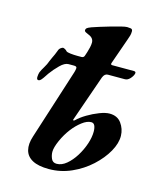

<svg xmlns="http://www.w3.org/2000/svg" viewBox="-109 -786 736 879"><g transform="rotate(15 259.0 -346.5)"><path d="M205.6 14Q155.6 14 127.4 -1.3Q99.3 -16.6 92.1 -45Q84.9 -73.3 97.4 -111.1L204.4 -445.5Q207.8 -456.7 208.1 -465Q208.4 -473.4 194.9 -473.4H169Q151.1 -473.4 129.4 -452Q107.7 -430.6 90.7 -407.2Q87.9 -403.4 81.4 -393.3Q75 -383.2 68 -374.9Q61 -366.7 54.4 -366.7Q45.5 -366.7 46.1 -380.4Q46.8 -394.2 49.6 -402.3Q54 -413.5 64.9 -431.2Q75.7 -449 80 -462.5Q84.4 -473.1 88.7 -482.2Q93 -491.3 97.2 -500.3Q101.4 -509.3 104.6 -518.8Q107.4 -528.5 114.6 -533.9Q121.8 -539.3 125.6 -539.3Q128.4 -539.3 134.8 -536.1Q141.2 -532.8 145 -527.8Q149.4 -524 165.7 -522.2Q182 -520.4 198.3 -520.4H217.4Q228 -520.4 231.2 -529.9L237.8 -549.8Q241.4 -560.6 244.2 -573.6Q247 -586.6 247 -596.1Q247 -618 222.6 -627.6Q215 -630.8 208.2 -634.3Q201.5 -637.8 201.5 -643.2Q201.5 -648.9 205.8 -653.1Q210.2 -657.3 226.3 -663.3Q238.2 -667.6 261.2 -674.8Q284.3 -682.1 309.6 -689.3Q334.9 -696.5 355.4 -701.7Q376 -706.8 384.4 -706.8Q391.9 -706.8 401.1 -705.4Q410.3 -704 410.3 -693.5Q410.3 -681.4 407.7 -672.9Q405.2 -664.4 401.5 -654.1L357.6 -529.2Q354.9 -520.4 363.2 -520.4H465.9Q477.7 -520.4 474.3 -508.8Q470.9 -497.3 459.8 -485.3Q448.8 -473.4 435.7 -473.4H355.6Q339.8 -473.4 332.2 -453.9L255.7 -234.6Q253.7 -230.4 257.1 -230.3Q260.4 -230.1 263.1 -232.6Q280.5 -249.8 307.3 -265.8Q334.2 -281.8 362.2 -292.6Q390.1 -303.4 409.5 -303.4Q446.6 -303.4 465.6 -277.3Q484.7 -251.1 485.5 -218.3Q486.3 -183.2 463.8 -143.1Q441.2 -103 401.9 -67Q362.6 -31 312 -8.5Q261.5 14 205.6 14ZM233.9 -18.5Q257.6 -18.5 280.1 -37.2Q302.6 -55.9 320.7 -84.8Q338.7 -113.6 349.5 -145.6Q360.2 -177.6 360.2 -203.9Q360.2 -221.7 355.2 -232.7Q350.2 -243.7 338.4 -243.7Q318.5 -243.7 295.2 -225.7Q271.9 -207.7 253.1 -183.4Q231.2 -154.8 216.2 -121Q201.2 -87.1 201.2 -66.8Q201.2 -50.6 208.2 -34.5Q215.2 -18.5 233.9 -18.5Z"/></g></svg>

Font: EB Garamond
Style: Italic
Weight: 400
Italic angle: -17.2°
Designer: Georg Duffner and Octavio Pardo
Foundry: Georg Duffner
Version: Version 1.001